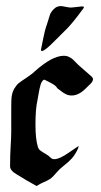

<svg xmlns="http://www.w3.org/2000/svg" viewBox="-20 -622 339 642"><path d="M217.8 -596.7Q222.7 -596.7 236.3 -598.6Q250 -600.6 253.9 -600.6Q260.7 -600.6 260.7 -597.7L258.8 -593.8Q220.7 -542 201.2 -523.4Q196.3 -518.6 185.5 -507.8Q174.8 -497.1 166 -488.3Q157.2 -479.5 147.5 -470.2Q137.7 -460.9 130.4 -456.1Q123 -451.2 120.1 -451.2Q117.2 -451.2 117.2 -455.1Q117.2 -459 118.2 -461.9Q121.1 -475.6 124 -490.7Q127 -505.9 129.9 -517.6Q132.8 -529.3 137.7 -543Q139.6 -547.9 142.6 -558.6Q145.5 -569.3 147.5 -574.2Q149.4 -579.1 154.3 -585.4Q159.2 -591.8 166 -596.7Q173.8 -601.6 183.6 -601.6Q188.5 -601.6 199.7 -599.1Q210.9 -596.7 217.8 -596.7ZM243.2 -133.8Q243.2 -131.8 241.2 -126Q231.4 -104.5 220.2 -92.3Q209 -80.1 193.8 -68.4Q178.7 -56.6 168.9 -44.9Q156.2 -29.3 147 -23.4Q137.7 -17.6 126 -12.7Q114.3 -7.8 102.5 0Q61.5 -22.5 48.8 -31.2Q44.9 -33.2 37.1 -38.1Q29.3 -43 25.4 -45.9Q21.5 -48.8 17.6 -54.2Q13.7 -59.6 13.7 -66.4Q13.7 -102.5 15.6 -132.8Q17.6 -163.1 17.6 -183.6V-203.1V-260.7Q17.6 -285.2 18.6 -295.9Q20.5 -313.5 27.8 -325.7Q35.2 -337.9 42.5 -343.8Q49.8 -349.6 64.5 -359.4Q79.1 -369.1 87.9 -376Q88.9 -377 96.7 -383.8Q104.5 -390.6 110.8 -396Q117.2 -401.4 128.4 -409.2Q139.6 -417 149.4 -422.4Q159.2 -427.7 170.9 -431.6Q182.6 -435.5 192.4 -435.5Q203.1 -435.5 210.9 -431.6Q218.8 -427.7 224.1 -422.9Q229.5 -418 235.8 -411.1Q242.2 -404.3 247.1 -400.4L286.1 -366.2Q291 -361.3 291 -357.4Q291 -353.5 288.1 -348.6Q285.2 -343.8 281.7 -340.8Q278.3 -337.9 272.5 -332Q266.6 -326.2 264.6 -324.2Q242.2 -302.7 219.7 -302.7Q209 -302.7 200.2 -307.1Q191.4 -311.5 183.6 -317.9Q175.8 -324.2 174.8 -324.2Q171.9 -326.2 167.5 -332.5Q163.1 -338.9 132.8 -353.5L128.9 -355.5Q125 -355.5 121.6 -351.1Q118.2 -346.7 115.7 -338.9Q113.3 -331.1 111.8 -323.2Q110.4 -315.4 108.4 -304.7Q106.4 -293.9 105.5 -288.1Q98.6 -258.8 98.6 -206.1Q98.6 -157.2 106.4 -131.8Q108.4 -124 113.8 -119.6Q119.1 -115.2 128.4 -109.9Q137.7 -104.5 141.6 -101.6Q143.6 -99.6 147.5 -96.2Q151.4 -92.8 153.8 -91.3Q156.2 -89.8 160.2 -89.8H162.1Q178.7 -89.8 210.4 -111.8Q242.2 -133.8 243.2 -133.8Z"/></svg>

Font: Isabella
Style: Medium
Weight: 500
Designer: John Stracke
Version: Version 001.202